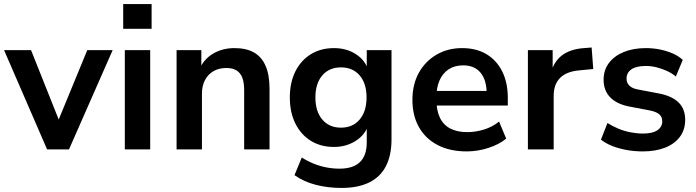

<svg xmlns="http://www.w3.org/2000/svg" viewBox="-23 -736 3431 946"><path d="M209 0 -3 -489H130L281 -110H251L407 -489H532L317 0Z M584 -594V-716H724V-594ZM592 0V-489H717V0Z M847 0V-489H969V-391H958Q980 -444 1026.5 -471.5Q1073 -499 1132 -499Q1191 -499 1229 -477Q1267 -455 1286 -410.5Q1305 -366 1305 -298V0H1180V-292Q1180 -330 1170.5 -354Q1161 -378 1141.5 -389.5Q1122 -401 1092 -401Q1056 -401 1029 -385.5Q1002 -370 987 -341.5Q972 -313 972 -275V0Z M1660 190Q1592 190 1532.5 174.5Q1473 159 1428 127L1464 40Q1492 58 1523 70.5Q1554 83 1586 89Q1618 95 1650 95Q1717 95 1750.5 62.5Q1784 30 1784 -34V-124H1793Q1778 -73 1730.5 -42.5Q1683 -12 1623 -12Q1557 -12 1508 -42.5Q1459 -73 1432 -128Q1405 -183 1405 -256Q1405 -329 1432 -383.5Q1459 -438 1508 -468.5Q1557 -499 1623 -499Q1685 -499 1731.5 -468.5Q1778 -438 1792 -388H1784V-489H1906V-49Q1906 30 1878 83.5Q1850 137 1795 163.5Q1740 190 1660 190ZM1657 -107Q1715 -107 1749 -147Q1783 -187 1783 -256Q1783 -325 1749 -364.5Q1715 -404 1657 -404Q1599 -404 1565 -364.5Q1531 -325 1531 -256Q1531 -187 1565 -147Q1599 -107 1657 -107Z M2277 10Q2194 10 2134 -21Q2074 -52 2041.5 -109Q2009 -166 2009 -244Q2009 -320 2040.5 -377Q2072 -434 2127.5 -466.5Q2183 -499 2254 -499Q2324 -499 2374 -469Q2424 -439 2451.5 -384Q2479 -329 2479 -253V-216H2110V-288H2391L2375 -273Q2375 -341 2345 -377.5Q2315 -414 2259 -414Q2217 -414 2187.5 -394.5Q2158 -375 2142.5 -339.5Q2127 -304 2127 -255V-248Q2127 -193 2144 -157Q2161 -121 2195 -103Q2229 -85 2279 -85Q2320 -85 2361 -97.5Q2402 -110 2436 -137L2471 -53Q2436 -24 2383 -7Q2330 10 2277 10Z M2578 0V-489H2700V-371H2690Q2704 -431 2745 -462.5Q2786 -494 2854 -499L2892 -502L2900 -396L2828 -389Q2767 -383 2736 -351.5Q2705 -320 2705 -263V0Z M3144 10Q3103 10 3064.5 3Q3026 -4 2994 -16.5Q2962 -29 2938 -48L2970 -130Q2995 -114 3024 -102Q3053 -90 3084 -84Q3115 -78 3145 -78Q3193 -78 3216.5 -94.5Q3240 -111 3240 -138Q3240 -161 3224.5 -173.5Q3209 -186 3178 -192L3078 -211Q3016 -223 2983.5 -256.5Q2951 -290 2951 -343Q2951 -391 2977.5 -426Q3004 -461 3051 -480Q3098 -499 3159 -499Q3194 -499 3227 -492.5Q3260 -486 3289.5 -473.5Q3319 -461 3341 -441L3307 -359Q3288 -375 3263 -386.5Q3238 -398 3211.5 -404.5Q3185 -411 3160 -411Q3111 -411 3087.5 -394Q3064 -377 3064 -349Q3064 -328 3078 -314Q3092 -300 3121 -295L3221 -276Q3286 -264 3319.5 -232Q3353 -200 3353 -146Q3353 -97 3327 -62Q3301 -27 3254 -8.5Q3207 10 3144 10Z"/></svg>

Font: NunitoSans3
Style: Bold
Weight: 700
Designer: Vernon Adams
Foundry: Vernon Adams
Version: Version 3.101;gftools[0.9.27]